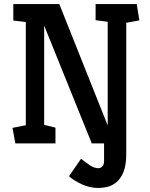

<svg xmlns="http://www.w3.org/2000/svg" viewBox="-20 -711 745 952"><path d="M468 221Q425 221 385 202.5Q345 184 322 163L382 76Q405 95 426.5 109Q448 123 467 123Q479 123 487.5 114.5Q496 106 496 85V0H435L199 -584V-92L255 -78V0H56L42 -77L108 -90V-602L46 -609V-691H274L514 -89V-603L454 -611V-691H658L671 -610L606 -598V52Q606 109 592 142.5Q578 176 556 193.5Q534 211 510.5 216Q487 221 468 221Z"/></svg>

Font: Kreon Light Medium
Style: Regular
Weight: 500
Version: Version 2.002